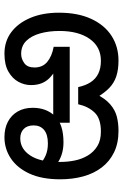

<svg xmlns="http://www.w3.org/2000/svg" viewBox="135 -675 552 862"><g transform="rotate(-90 411.0 -244.0)"><path d="M570 12Q529 12 499 2Q469 -8 446.5 -30Q424 -52 403 -88L421 -91Q400 -48 374 -25.5Q348 -3 318.5 4.5Q289 12 254 12Q199 12 158 -8Q117 -28 90 -63.5Q63 -99 50 -146.5Q37 -194 37 -250Q37 -332 62.5 -387.5Q88 -443 131 -471.5Q174 -500 226 -500Q266 -500 295.5 -484.5Q325 -469 341.5 -440.5Q358 -412 358 -373Q358 -312 321 -273.5Q284 -235 203 -235Q153 -235 116 -258Q79 -281 59 -304L83 -366Q91 -355 105.5 -340.5Q120 -326 143 -315.5Q166 -305 198 -305Q238 -305 258.5 -322Q279 -339 279 -369Q279 -398 263 -413.5Q247 -429 221 -429Q174 -429 144.5 -385Q115 -341 115 -261V-249Q115 -216 121.5 -184Q128 -152 144 -125.5Q160 -99 186 -83Q212 -67 251 -67Q310 -67 337 -95.5Q364 -124 374 -169H451Q458 -136 473 -113Q488 -90 512 -78.5Q536 -67 569 -67Q632 -67 667.5 -117.5Q703 -168 703 -253Q703 -301 692 -340Q681 -379 658.5 -402Q636 -425 600 -425Q578 -425 558.5 -411Q539 -397 539 -365Q539 -329 564 -308Q589 -287 632 -279V-207H291V-281H534L525 -272Q504 -285 489.5 -300Q475 -315 467.5 -335Q460 -355 460 -381Q460 -410 474.5 -437Q489 -464 520 -482Q551 -500 601 -500Q657 -500 698 -469Q739 -438 762 -383Q785 -328 785 -255Q785 -171 757.5 -111Q730 -51 681.5 -19.5Q633 12 570 12Z"/></g></svg>

Font: telugu25
Style: Book
Weight: 400
Designer: Jelle Bosma - Monotype Design Team
Foundry: Monotype Imaging Inc.
Version: Version 2.003